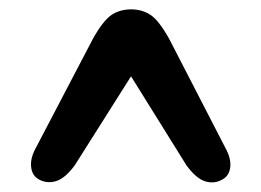

<svg xmlns="http://www.w3.org/2000/svg" viewBox="-20 -736 544 400"><path d="M444 -362.5Q427.5 -352.5 408.2 -358Q389 -363.5 368.5 -391.5L253 -577L136 -392Q115.5 -364 96.2 -358.5Q77 -353 60.5 -362.5Q46.5 -370.5 44.8 -388.8Q43 -407 55 -428.5L173.5 -655Q195 -693.5 212.5 -705Q230 -716.5 253 -716.5Q276 -716.5 293.5 -705Q311 -693.5 332.5 -655L449.5 -428Q461.5 -406.5 459.8 -388.5Q458 -370.5 444 -362.5Z"/></svg>

Font: Fraunces 9pt Soft
Style: Bold
Weight: 700
Version: Version 1.000;[b76b70a41]